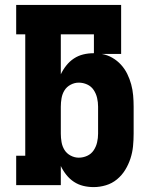

<svg xmlns="http://www.w3.org/2000/svg" viewBox="-20 -755 640 783"><path d="M362 8Q340 8 319.5 3Q299 -2 281.5 -13.5Q264 -25 250.5 -42Q237 -59 228 -78V0H46V-120H83V-615H46V-735H474V-535H395Q418 -531 438 -519.5Q458 -508 473.5 -491Q489 -474 499 -453.5Q509 -433 515 -411Q521 -389 523 -366Q525 -343 525 -320V-210Q525 -184 522.5 -158.5Q520 -133 512 -108.5Q504 -84 490.5 -62Q477 -40 457 -23.5Q437 -7 412 0.5Q387 8 362 8ZM228 -452Q237 -471 250.5 -488Q264 -505 281.5 -516.5Q299 -528 319.5 -533Q340 -538 362 -538Q362 -538 362 -538Q362 -538 363 -538V-615H228ZM301 -112Q319 -112 335.5 -119.5Q352 -127 362 -142Q372 -157 376 -174.5Q380 -192 380 -210V-320Q380 -338 376 -355.5Q372 -373 362 -388Q352 -403 335.5 -410.5Q319 -418 301 -418Q284 -418 268 -409.5Q252 -401 243 -386.5Q234 -372 231 -354.5Q228 -337 228 -320V-210Q228 -193 231 -175.5Q234 -158 243 -143.5Q252 -129 268 -120.5Q284 -112 301 -112Z"/></svg>

Font: Iosevka Slab Heavy Extended
Style: Regular
Weight: 900
Width: 7
Monospace: yes
Designer: Belleve Invis
Foundry: Belleve Invis
Version: Version 11.1.0; ttfautohint (v1.8.3)